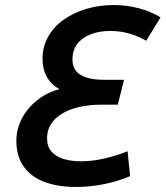

<svg xmlns="http://www.w3.org/2000/svg" viewBox="-20 -729 658 763"><path d="M282 14Q211 14 158 -5.5Q105 -25 75 -66Q45 -107 45 -170Q45 -202 56 -233Q67 -264 88.5 -291.5Q110 -319 141.5 -341Q173 -363 216 -375Q182 -394 165.5 -424.5Q149 -455 149 -495Q149 -543 171 -582.5Q193 -622 232 -650Q271 -678 322.5 -693.5Q374 -709 433 -709Q482 -709 530.5 -696.5Q579 -684 618 -660L561 -567Q534 -583 497.5 -594.5Q461 -606 418 -606Q375 -606 341 -593Q307 -580 287.5 -555Q268 -530 268 -492Q268 -464 282.5 -446.5Q297 -429 325 -420.5Q353 -412 391 -412H473L448 -313H383Q335 -313 295.5 -304Q256 -295 227.5 -278Q199 -261 183 -236.5Q167 -212 167 -180Q167 -146 185 -126Q203 -106 233.5 -97Q264 -88 301 -88Q347 -88 396.5 -99.5Q446 -111 487 -128L497 -29Q451 -9 394.5 2.5Q338 14 282 14Z"/></svg>

Font: Ubuntu Sans SemiBold
Style: Italic
Weight: 600
Italic angle: -13.5°
Designer: Dalton Maag Ltd
Foundry: Dalton Maag Ltd
Version: Version 1.006